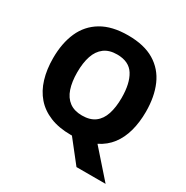

<svg xmlns="http://www.w3.org/2000/svg" viewBox="-198 -891 1191 1228"><g transform="rotate(30 398.0 -277.5)"><path d="M741 -358Q741 -281 723.5 -216Q706 -151 669.5 -103Q633 -55 575 -26L748 170H533L407 10Q405 10 402.5 10Q400 10 398 10Q310 10 245 -16.5Q180 -43 138 -91.5Q96 -140 75.5 -208Q55 -276 55 -359Q55 -470 91.5 -552Q128 -634 204.5 -679.5Q281 -725 399 -725Q518 -725 593.5 -679.5Q669 -634 705 -551.5Q741 -469 741 -358ZM234 -358Q234 -288 251 -237.5Q268 -187 304.5 -160Q341 -133 398 -133Q457 -133 493 -160Q529 -187 545.5 -237.5Q562 -288 562 -358Q562 -464 524.5 -524Q487 -584 399 -584Q341 -584 304.5 -556.5Q268 -529 251 -478.5Q234 -428 234 -358Z"/></g></svg>

Font: Noto Sans Thai ExtraBold
Style: Regular
Weight: 800
Version: Version 2.001